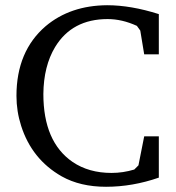

<svg xmlns="http://www.w3.org/2000/svg" viewBox="-20 -703 672 735"><path d="M43 -336Q43 -507 155 -603Q249 -682 390 -683Q481 -683 588 -649V-495H532L517 -586L504 -604Q447 -630 392 -630Q256 -630 191 -523Q147 -450 146 -343Q146 -160 258 -83Q320 -41 407 -41Q451 -41 494 -54L510 -70L532 -181H588V-23Q487 12 386 12Q287 12 216 -28Q102 -93 61 -221Q43 -277 43 -336Z"/></svg>

Font: Khartiya
Style: Regular
Weight: 500
Version: Version 1.0.1